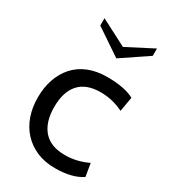

<svg xmlns="http://www.w3.org/2000/svg" viewBox="-184 -831 823 931"><g transform="rotate(30 227.0 -365.0)"><path d="M277 10Q218 10 173 -9.5Q128 -29 96.5 -63.5Q65 -98 49 -144.5Q33 -191 33 -246Q33 -302 49 -348.5Q65 -395 95.5 -429Q126 -463 171.5 -481.5Q217 -500 276 -500Q374 -500 427 -471L413 -390Q351 -420 286 -420Q205 -420 165 -375Q125 -330 125 -246Q125 -162 165 -115.5Q205 -69 286 -69Q352 -69 414 -99L426 -27Q371 10 277 10ZM415 -699 268 -600 121 -699V-740L268 -664L415 -740Z"/></g></svg>

Font: Cabin
Style: Regular
Weight: 400
Designer: Pablo Impallari
Foundry: Pablo Impallari
Version: Version 1.007